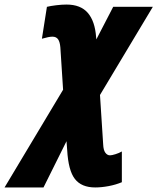

<svg xmlns="http://www.w3.org/2000/svg" viewBox="-147 -583 691 843"><path d="M130 -189 118 -375Q116 -399 108 -410.5Q100 -422 83 -422Q68 -422 37 -413L59 -553Q75 -557 100 -560Q125 -563 145 -563Q207 -563 238.5 -526.5Q270 -490 275 -420L276 -410L350 -553H524L292 -166L306 51Q307 76 315.5 87.5Q324 99 336 99Q344 99 360 94Q376 89 388 82V217Q362 228 330.5 234Q299 240 271 240Q211 240 182 203Q153 166 148 76L145 37L44 240H-127Z"/></svg>

Font: Noto Sans UI CondBlack
Style: Italic
Weight: 900
Width: 3
Italic angle: -12°
Designer: Monotype Design Team
Foundry: Monotype Imaging Inc.
Version: Version 1.001